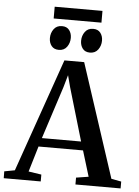

<svg xmlns="http://www.w3.org/2000/svg" viewBox="-87 -1120 850 1171"><g transform="rotate(5 338.0 -534.5)"><path d="M44.5 -54 287 -748H408L635.5 -53.5L696.5 -42V0H420V-42L496 -54L448 -211H175.5L128.5 -54L207.5 -42V0H-19L-19.5 -42ZM431.5 -264 336.5 -586 317 -660 295.5 -585 191.5 -264ZM246.5 -809Q217.5 -809 202.2 -828.5Q187 -848 187 -876Q187 -907.5 204.5 -931.2Q222 -955 254 -955H255Q284 -955 299 -935.5Q314 -916 314 -888Q314 -857 296.8 -833Q279.5 -809 247.5 -809ZM437 -809Q408 -809 393 -828.5Q378 -848 378 -876Q378 -907.5 395.5 -931.2Q413 -955 445 -955H446Q475 -955 490 -935.5Q505 -916 505 -888Q505 -857 487.5 -833Q470 -809 438 -809ZM492 -1069V-997H199.5V-1069Z"/></g></svg>

Font: Merriweather 60pt SemiBold
Style: Regular
Weight: 600
Version: Version 2.100